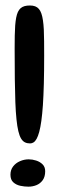

<svg xmlns="http://www.w3.org/2000/svg" viewBox="-20 -666 251 713"><path d="M91.8 -133.4Q80.9 -133.4 72.7 -137.4Q64.4 -141.4 58.3 -151.5Q52.2 -161.6 48.1 -178.9Q43.9 -196.3 41.2 -222.9Q38.4 -249.4 37 -286.5Q35.6 -323.6 35 -373.1Q34.4 -422.6 34.4 -486Q34.4 -512.4 34.8 -533.7Q35.2 -554.9 36.4 -571.5Q37.7 -588 40.1 -600.5Q42.6 -613.1 46.5 -621.6Q50.5 -630.2 56.7 -635.6Q62.9 -640.9 71.4 -643.3Q79.9 -645.6 91.2 -645.6Q102.4 -645.6 110.6 -642.5Q118.8 -639.4 124.5 -632.7Q130.2 -625.9 133.8 -615.4Q137.4 -604.9 139.5 -590.3Q141.7 -575.6 142.7 -556.2Q143.6 -536.8 143.8 -512.6Q144 -488.4 144 -458.7Q144 -400.8 142.8 -355.2Q141.6 -309.8 139.3 -275.5Q136.9 -241.3 133.5 -216.9Q130.1 -192.6 125.7 -176.2Q121.2 -159.8 116 -150.5Q110.8 -141.2 104.7 -137.3Q98.6 -133.4 91.8 -133.4ZM85.6 27.2Q70.9 27.2 55.3 23.9Q39.8 20.5 29.3 10.9Q18.8 1.4 18.8 -17.2Q18.8 -34.9 28.6 -47.8Q38.4 -60.6 54.1 -67.4Q69.8 -74.3 86.6 -74.3Q100.1 -74.3 114.3 -69.8Q128.6 -65.2 138.2 -55.6Q147.8 -46.1 147.8 -30.1Q147.8 -9.8 138.7 3Q129.6 15.7 115.4 21.5Q101.1 27.2 85.6 27.2Z"/></svg>

Font: Gluten Thin
Style: Regular
Weight: 100
Designer: Tyler Finck
Foundry: Etcetera Type Company
Version: Version 1.300